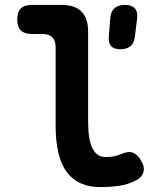

<svg xmlns="http://www.w3.org/2000/svg" viewBox="-20 -750 640 780"><path d="M338 -256Q338 -181 356 -146.5Q374 -112 409 -112Q425 -112 440.5 -114.5Q456 -117 472 -124Q501 -137 520.5 -129.5Q540 -122 553 -98Q569 -71 562.5 -50Q556 -29 532 -17Q499 0 463 5Q427 10 387 10Q343 10 309.5 -4.5Q276 -19 252.5 -49.5Q229 -80 217.5 -127.5Q206 -175 206 -240V-558Q206 -585 192.5 -598.5Q179 -612 152 -612H109Q79 -612 64.5 -626.5Q50 -641 50 -671Q50 -701 64.5 -715.5Q79 -730 109 -730H230Q284 -730 311 -703Q338 -676 338 -622ZM469 -550Q443 -550 431.5 -562.5Q420 -575 422 -601L428 -675Q430 -703 445 -716.5Q460 -730 487 -730Q515 -730 527.5 -716.5Q540 -703 537 -675L528 -601Q525 -575 510 -562.5Q495 -550 469 -550Z"/></svg>

Font: Maple Mono Normal NL
Style: Bold
Weight: 700
Monospace: yes
Designer: subframe7536
Version: Version 7.000